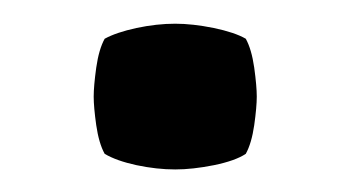

<svg xmlns="http://www.w3.org/2000/svg" viewBox="-20 -138 303 166"><path d="M61 -54.5Q61 -63.5 63.2 -79.5Q65.5 -95.5 70.5 -104.5Q80.5 -110 98 -113.8Q115.5 -117.5 131.5 -117.5Q146.5 -117.5 164.8 -113.8Q183 -110 192.5 -104.5Q197.5 -95.5 199.8 -79.5Q202 -63.5 202 -54.5Q202 -45.5 199.8 -29.8Q197.5 -14 192.5 -5Q183.5 1 165 4.8Q146.5 8.5 131.5 8.5Q115.5 8.5 98 4.8Q80.5 1 70.5 -5Q65.5 -14 63.2 -29.8Q61 -45.5 61 -54.5Z"/></svg>

Font: Signika SC
Style: Regular
Weight: 400
Designer: Anna Giedryś
Foundry: Anna Giedryś
Version: Version 2.000; ttfautohint (v1.8.3) -l 8 -r 50 -G 200 -x 9 -